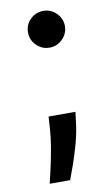

<svg xmlns="http://www.w3.org/2000/svg" viewBox="-83 -580 455 801"><g transform="rotate(-10 144.5 -179.5)"><path d="M218.8 -99.4 214.1 -60.4Q209.2 -15.6 196.6 30.7Q183.9 77.1 170.1 116.1Q156.2 155.2 147.7 177.6H61.1Q66.4 155.9 74.9 118.4Q83.5 81 91.6 34.6Q99.8 -11.7 102.6 -59.7L105.1 -99.4ZM159.8 -381.7Q127.5 -381.7 104.4 -404.7Q81.3 -427.6 81.7 -459.9Q81.3 -491.8 104.4 -514.6Q127.5 -537.3 159.8 -537.3Q191.4 -537.3 214.5 -514.6Q237.6 -491.8 237.9 -459.9Q237.6 -427.6 214.5 -404.7Q191.4 -381.7 159.8 -381.7Z"/></g></svg>

Font: Inter UI Semi Bold
Style: Regular
Weight: 600
Designer: Rasmus Andersson
Foundry: rsms
Version: 3.2;8d6f07862